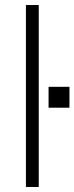

<svg xmlns="http://www.w3.org/2000/svg" viewBox="-20 -743 296 763"><path d="M83 0V-723H134V0ZM173 -315V-398H256V-315Z"/></svg>

Font: Archivo Expanded Thin
Style: Regular
Weight: 250
Width: 7
Designer: Hector Gatti
Foundry: Omnibus-Type
Version: Version 2.001